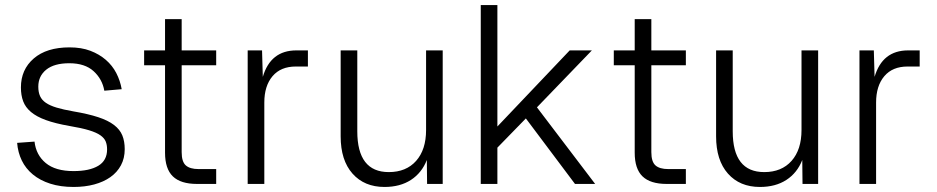

<svg xmlns="http://www.w3.org/2000/svg" viewBox="-20 -730 3718 762"><path d="M272 12Q220 12 179.5 -1Q139 -14 110.5 -37.5Q82 -61 66.5 -93Q51 -125 48 -163L117 -168Q123 -115 161.5 -83Q200 -51 272 -51Q335 -51 370 -72Q405 -93 405 -137Q405 -155 399.5 -168.5Q394 -182 378.5 -193Q363 -204 333.5 -213Q304 -222 256 -230Q199 -240 162 -253.5Q125 -267 103 -285.5Q81 -304 72 -328Q63 -352 63 -383Q63 -454 114 -498Q165 -542 256 -542Q303 -542 338.5 -528.5Q374 -515 400 -492.5Q426 -470 441.5 -440Q457 -410 463 -376L394 -370Q386 -416 351.5 -447.5Q317 -479 255 -479Q195 -479 163.5 -453.5Q132 -428 132 -386Q132 -364 139 -348.5Q146 -333 162 -322Q178 -311 204.5 -303Q231 -295 271 -288Q330 -278 369.5 -265Q409 -252 432.5 -234Q456 -216 465.5 -192.5Q475 -169 475 -138Q475 -102 460 -74Q445 -46 418 -27Q391 -8 354 2Q317 12 272 12Z M762 0Q697 0 666 -30Q635 -60 635 -124V-471H552V-530H635V-654H701V-530H838V-471H701V-126Q701 -88 717.5 -73.5Q734 -59 768 -59H838V0Z M963 0V-530H1020L1023 -425Q1054 -530 1156 -530H1202V-466H1154Q1094 -466 1061.5 -427.5Q1029 -389 1029 -323V0Z M1506 12Q1426 12 1379 -41Q1332 -94 1332 -189V-530H1398V-209Q1398 -47 1523 -47Q1592 -47 1631.5 -91.5Q1671 -136 1671 -214V-530H1737V0H1675L1674 -95Q1654 -44 1611 -16Q1568 12 1506 12Z M1888 0V-710H1954V-228L2241 -530H2329L2111 -304L2342 0H2262L2067 -260L1954 -144V0Z M2626 0Q2561 0 2530 -30Q2499 -60 2499 -124V-471H2416V-530H2499V-654H2565V-530H2702V-471H2565V-126Q2565 -88 2581.5 -73.5Q2598 -59 2632 -59H2702V0Z M2996 12Q2916 12 2869 -41Q2822 -94 2822 -189V-530H2888V-209Q2888 -47 3013 -47Q3082 -47 3121.5 -91.5Q3161 -136 3161 -214V-530H3227V0H3165L3164 -95Q3144 -44 3101 -16Q3058 12 2996 12Z M3391 0V-530H3448L3451 -425Q3482 -530 3584 -530H3630V-466H3582Q3522 -466 3489.5 -427.5Q3457 -389 3457 -323V0Z"/></svg>

Font: Geist Light
Style: Regular
Weight: 400
Designer: Basement.studio, Andrés Briganti, Mateo Zaragoza
Foundry: Basement.studio, Vercel, Andrés Briganti, Guido Ferreyra, Mateo Zaragoza
Version: Version 1.401